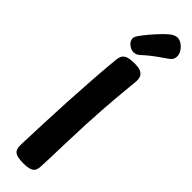

<svg xmlns="http://www.w3.org/2000/svg" viewBox="-370 -1076 1069 1069"><g transform="rotate(45 164.5 -541.5)"><path d="M100.8 -765.2Q103.6 -796.1 122.4 -809.1Q141.2 -822 188.2 -822Q222.6 -822 239.4 -813.1Q256.3 -804.1 261.4 -789.7Q266.4 -775.2 265.4 -759.2Q263.4 -731.2 257.3 -672.2Q251.2 -613.1 243.7 -508.1Q236.2 -403 231.2 -236Q230.2 -183 228.2 -134.8Q226.2 -86.7 225 -49.1Q224.2 -14.7 205.4 -2.3Q186.6 10 143.2 10Q97.8 10 78.4 -2.7Q59.1 -15.4 60.1 -53Q63.1 -139.2 66.7 -229.6Q70.3 -319.9 75.3 -410.8Q80.3 -501.7 86.4 -591.2Q92.6 -680.7 100.8 -765.2ZM139.1 -861.1Q119.7 -861.1 100.6 -876.6Q81.6 -892 81.6 -912.2Q81.6 -920.7 84.8 -927.7Q88.1 -934.8 92.8 -941.2Q108.4 -963.3 130.7 -989.9Q153 -1016.4 175.6 -1039.7Q198.1 -1063 212.9 -1074.6Q223.4 -1083.1 234.3 -1087.9Q245.1 -1092.8 256 -1092.8Q272.7 -1092.8 289.7 -1081.1Q306.7 -1069.4 317.6 -1052.1Q328.6 -1034.7 328.6 -1016.4Q328.6 -993.4 309.9 -978.7Q295.1 -967.8 255.7 -940.3Q216.2 -912.8 177.1 -876.8Q159.9 -861.1 139.1 -861.1Z"/></g></svg>

Font: Playpen Sans
Style: Regular
Weight: 400
Designer: Laura Meseguer, Veronika Burian, José Scaglione, Kostas Bartsokas, Vera Evstafieva, Tom Grace, Yorlmar Campos
Foundry: TypeTogether
Version: Version 2.000